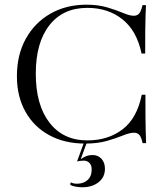

<svg xmlns="http://www.w3.org/2000/svg" viewBox="-20 -602 709 820"><path d="M343.8 11.2Q255.9 11.2 190.2 -24.7Q124.5 -60.5 88.4 -125.5Q52.2 -190.4 52.2 -276.4Q52.2 -367.7 90.1 -436.3Q127.9 -504.9 195.1 -543.5Q262.2 -582 349.6 -582Q399.4 -582 438.5 -570.3Q477.5 -558.6 505.9 -546.6Q534.2 -534.7 551.3 -534.7Q566.9 -534.7 575.2 -545.4Q583.5 -556.2 588.4 -580.1H603.5Q602.5 -559.6 601.6 -534.2Q600.6 -508.8 600.3 -470.7Q600.1 -432.6 600.1 -373.5H584.5Q564.5 -470.2 503.2 -519.3Q441.9 -568.4 353 -568.4Q249 -568.4 190.9 -494.1Q132.8 -419.9 132.8 -287.6Q132.8 -153.8 191.4 -78.1Q250 -2.4 353 -2.4Q441.9 -2.4 503.7 -49.8Q565.4 -97.2 585.4 -197.3H601.1Q601.1 -142.1 601.3 -104.7Q601.6 -67.4 602.3 -41Q603 -14.6 604 9.3H588.9Q584 -15.1 575.7 -25.1Q567.4 -35.2 552.2 -35.2Q533.7 -35.2 505.1 -23.4Q476.6 -11.7 436.8 -0.2Q397 11.2 343.8 11.2ZM331.5 197.8Q317.4 197.8 301.5 194.8Q285.6 191.9 279.8 186.5L282.2 176.8Q293 182.6 308.6 182.6Q336.9 182.6 354.2 166.7Q371.6 150.9 371.6 121.6Q371.6 104 362.1 94Q352.5 84 337.4 84Q330.6 84 321.3 85.2Q312 86.4 309.1 87.4L339.4 4.4H351.6L324.7 78.1Q335.9 69.8 348.1 64.9Q360.4 60.1 375.5 60.1Q398.9 60.1 413.6 76.4Q428.2 92.8 428.2 118.7Q428.2 154.8 400.9 176.3Q373.5 197.8 331.5 197.8Z"/></svg>

Font: Bacasime Antique
Style: Regular
Weight: 400
Designer: The DocRepair Project, Claus Eggers Sørensen
Foundry: Google
Version: Version 2.000